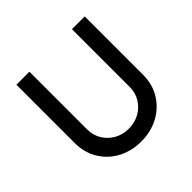

<svg xmlns="http://www.w3.org/2000/svg" viewBox="-180 -906 1095 1095"><g transform="rotate(-45 367.5 -358.5)"><path d="M197 -259Q197 -213 219.5 -175.5Q242 -138 281 -116Q320 -94 367 -94Q417 -94 456 -116Q495 -138 517.5 -175.5Q540 -213 540 -259V-725H643V-256Q643 -177 606 -117.5Q569 -58 506.5 -25Q444 8 367 8Q290 8 227.5 -25Q165 -58 128.5 -117.5Q92 -177 92 -256V-725H197Z"/></g></svg>

Font: Reem Kufi Fun
Style: Regular
Weight: 400
Designer: Khaled Hosny
Version: Version 1.005